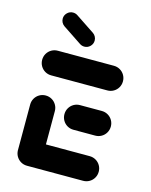

<svg xmlns="http://www.w3.org/2000/svg" viewBox="-107 -766 657 836"><g transform="rotate(15 221.5 -348.0)"><path d="M40.7 -51.9V-261.1Q40.7 -276.3 48.1 -289.1Q55.6 -301.9 68.3 -309.3Q81.1 -316.7 96.3 -316.7Q111.5 -316.7 124.3 -309.3Q137 -301.9 144.4 -289.1Q151.9 -276.3 151.9 -261.1V-51.9ZM404.8 -55.6Q404.8 -40.4 397.4 -27.6Q390 -14.8 377.2 -7.4Q364.4 0 349.3 0H96.3Q81.1 0 68.3 -7.4Q55.6 -14.8 48.1 -27.6Q40.7 -40.4 40.7 -55.6Q40.7 -70.7 48.1 -83.5Q55.6 -96.3 68.3 -103.7Q81.1 -111.1 96.3 -111.1H349.3Q364.4 -111.1 377.2 -103.7Q390 -96.3 397.4 -83.5Q404.8 -70.7 404.8 -55.6ZM195.6 -259.3Q195.6 -274.4 203 -287.2Q210.4 -300 223.1 -307.4Q235.9 -314.8 251.1 -314.8H349.3Q364.4 -314.8 377.2 -307.4Q390 -300 397.4 -287.2Q404.8 -274.4 404.8 -259.3Q404.8 -244.1 397.4 -231.3Q390 -218.5 377.2 -211.1Q364.4 -203.7 349.3 -203.7H251.1Q235.9 -203.7 223.1 -211.1Q210.4 -218.5 203 -231.3Q195.6 -244.1 195.6 -259.3ZM40.7 -463Q40.7 -478.1 48.1 -490.9Q55.6 -503.7 68.3 -511.1Q81.1 -518.5 96.3 -518.5H349.3Q364.4 -518.5 377.2 -511.1Q390 -503.7 397.4 -490.9Q404.8 -478.1 404.8 -463Q404.8 -447.8 397.4 -435Q390 -422.2 377.2 -414.8Q364.4 -407.4 349.3 -407.4H96.3Q81.1 -407.4 68.3 -414.8Q55.6 -422.2 48.1 -435Q40.7 -447.8 40.7 -463ZM80.7 -659.3Q80.7 -674.4 91.7 -685.4Q102.6 -696.3 117.8 -696.3Q129.3 -696.3 138.5 -690L224.1 -633Q231.5 -627.8 235.7 -619.8Q240 -611.9 240 -602.6Q240 -587.4 229.1 -576.5Q218.1 -565.6 203 -565.6Q191.5 -565.6 182.2 -571.9L96.7 -628.9Q89.3 -634.1 85 -642Q80.7 -650 80.7 -659.3Z"/></g></svg>

Font: 26F Galaxy Sans Black
Style: Regular
Weight: 900
Designer: C₂₉H₂₅N₃O₅
Version: Version 1.100